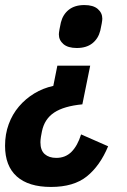

<svg xmlns="http://www.w3.org/2000/svg" viewBox="-42 -554 504 760"><path d="M160 186Q71 186 24.5 144.5Q-22 103 -22 23Q-22 -23 -7.5 -62.5Q7 -102 33 -132.5Q59 -163 93.5 -184Q128 -205 169 -214L185 -294H315L284 -141Q211 -134 172.5 -108.5Q134 -83 124 -34Q122 -26 120 -12.5Q118 1 118 9Q118 41 135 56Q152 71 181 71Q217 71 241 47Q265 23 279 -22L386 25Q354 102 302 144Q250 186 160 186ZM262 -364Q227 -364 209 -379.5Q191 -395 191 -418Q191 -424 193.5 -438Q196 -452 199 -465Q207 -497 230.5 -515.5Q254 -534 292 -534Q327 -534 345 -518.5Q363 -503 363 -480Q363 -474 360.5 -460Q358 -446 355 -433Q347 -401 323.5 -382.5Q300 -364 262 -364Z"/></svg>

Font: IBM Plex Sans Cond
Style: Bold Italic
Weight: 700
Width: 3
Italic angle: -11°
Designer: Mike Abbink, Paul van der Laan, Pieter van Rosmalen
Foundry: Bold Monday
Version: Version 1.3